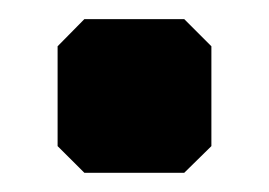

<svg xmlns="http://www.w3.org/2000/svg" viewBox="-20 -410 280 200"><path d="M40 -361.8 67.9 -390.1H171.9L200.2 -361.8V-257.8L171.9 -230H67.9L40 -257.8Z"/></svg>

Font: Yokawerad
Style: Regular
Weight: 500
Designer: gluk
Foundry: gluk
Version: Version 0.79